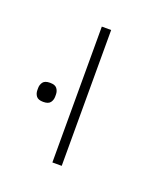

<svg xmlns="http://www.w3.org/2000/svg" viewBox="-74 -649 362 425"><g transform="rotate(20 107.0 -436.0)"><path d="M96 -596H118V-276H96ZM31 -395Q19 -395 14.5 -401Q10 -407 10 -415V-420Q10 -428 14.5 -434Q19 -440 31 -440Q43 -440 47.5 -434Q52 -428 52 -420V-415Q52 -407 47.5 -401Q43 -395 31 -395Z"/></g></svg>

Font: IBM Plex Sans Hebrew Thin
Style: Regular
Weight: 100
Designer: Mike Abbink, Paul van der Laan, Pieter van Rosmalen, Yanek Iontef
Foundry: Bold Monday
Version: Version 1.2